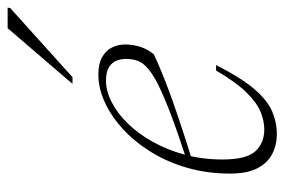

<svg xmlns="http://www.w3.org/2000/svg" viewBox="-138 -578 727 490"><g transform="rotate(-90 225.0 -333.5)"><path d="M263.5 -426Q237 -426 208.8 -411.5Q180.5 -397 154.5 -370.5Q128.5 -344 107.8 -307Q87 -270 74.8 -225Q62.5 -180 62.5 -129Q62.5 -67 83.8 -44.5Q105 -22 139 -22Q160.5 -22 184 -31.5Q207.5 -41 233.8 -67.8Q260 -94.5 289.5 -145H303.5Q271.5 -82 242.8 -48.2Q214 -14.5 185.8 -2.2Q157.5 10 127 10Q99.5 10 76.5 -1.8Q53.5 -13.5 40 -39.8Q26.5 -66 26.5 -109.5Q26.5 -168 41.5 -219.5Q56.5 -271 82.5 -312.5Q108.5 -354 141.2 -383.8Q174 -413.5 209.5 -429.5Q245 -445.5 279 -445.5Q306 -445.5 323 -436.2Q340 -427 348 -411.2Q356 -395.5 356 -377Q356 -357 350 -338.5Q344 -320 331 -304Q306 -292 275.2 -279.8Q244.5 -267.5 209.8 -255.2Q175 -243 137.8 -230.8Q100.5 -218.5 63 -207L64 -221Q133 -243.5 178.8 -261Q224.5 -278.5 252 -292.2Q279.5 -306 293.5 -318Q307.5 -330 312.5 -341Q317.5 -352 318.5 -364Q320.5 -381 316.2 -395Q312 -409 299.5 -417.5Q287 -426 263.5 -426ZM255.5 -511.5 397.5 -677H450L449 -670.5L272.5 -511.5Z"/></g></svg>

Font: Newsreader 24pt ExtraLight
Style: Italic
Weight: 250
Italic angle: -17°
Designer: Hugues Gentile
Foundry: Production Type
Version: Version 1.003